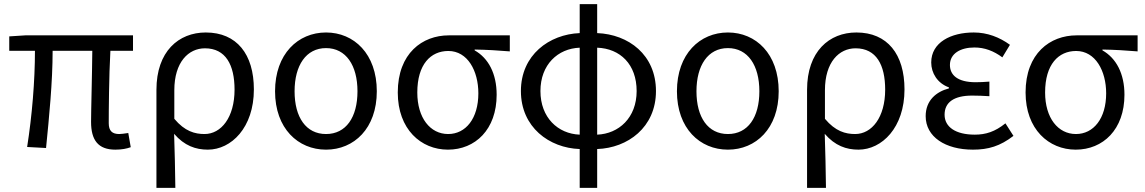

<svg xmlns="http://www.w3.org/2000/svg" viewBox="-20 -715 5568 934"><path d="M541 13C573 13 597 8 616 1L604 -68C583 -65 570 -63 560 -63C526 -63 509 -78 509 -116C509 -169 510 -344 517 -468H627V-543H103L25 -538V-468H150C150 -321 136 -153 112 0L204 5C219 -146 236 -315 236 -468H429C428 -348 423 -179 423 -122C423 -34 457 13 541 13Z M741 199H833C832 103 830 34 827 -64C877 -6 932 13 991 13C1105 13 1215 -94 1215 -280C1215 -451 1132 -557 981 -557C849 -557 741 -465 741 -278ZM975 -63C928 -63 879 -76 828 -137V-276C828 -413 897 -480 977 -480C1078 -480 1121 -399 1121 -279C1121 -144 1056 -63 975 -63Z M1566 13C1702 13 1813 -90 1813 -271C1813 -453 1702 -557 1566 -557C1430 -557 1318 -453 1318 -271C1318 -90 1430 13 1566 13ZM1566 -63C1469 -63 1413 -144 1413 -271C1413 -397 1469 -481 1566 -481C1663 -481 1719 -397 1719 -271C1719 -144 1663 -63 1566 -63Z M2159 13C2292 13 2396 -85 2396 -254C2396 -357 2356 -432 2289 -470V-474C2349 -473 2399 -470 2460 -465V-543H2163C2035 -543 1915 -456 1915 -265C1915 -86 2028 13 2159 13ZM2160 -63C2073 -63 2010 -141 2010 -265C2010 -402 2075 -467 2161 -467C2255 -467 2307 -370 2307 -261C2307 -139 2246 -63 2160 -63Z M2885 -483C2997 -479 3077 -402 3077 -272C3077 -142 2990 -64 2885 -60ZM2800 -60C2694 -64 2609 -143 2609 -272C2609 -401 2694 -479 2800 -483ZM2885 -695H2800V-554C2652 -548 2514 -448 2514 -272C2514 -96 2652 5 2800 10V199H2885V10C3033 5 3171 -95 3171 -272C3171 -449 3037 -548 2885 -554Z M3521 13C3657 13 3768 -90 3768 -271C3768 -453 3657 -557 3521 -557C3385 -557 3273 -453 3273 -271C3273 -90 3385 13 3521 13ZM3521 -63C3424 -63 3368 -144 3368 -271C3368 -397 3424 -481 3521 -481C3618 -481 3674 -397 3674 -271C3674 -144 3618 -63 3521 -63Z M3906 199H3998C3997 103 3995 34 3992 -64C4042 -6 4097 13 4156 13C4270 13 4380 -94 4380 -280C4380 -451 4297 -557 4146 -557C4014 -557 3906 -465 3906 -278ZM4140 -63C4093 -63 4044 -76 3993 -137V-276C3993 -413 4062 -480 4142 -480C4243 -480 4286 -399 4286 -279C4286 -144 4221 -63 4140 -63Z M4713 13C4788 13 4845 -4 4910 -54L4871 -115C4820 -74 4775 -60 4722 -60C4629 -60 4575 -97 4575 -157C4575 -217 4620 -250 4709 -250C4736 -250 4762 -249 4793 -247V-318C4767 -316 4747 -315 4726 -315C4638 -315 4601 -350 4601 -399C4601 -455 4653 -484 4720 -484C4770 -484 4814 -467 4856 -436L4893 -497C4842 -534 4783 -557 4717 -557C4606 -557 4510 -509 4510 -411C4510 -360 4540 -310 4596 -290V-285C4535 -269 4483 -227 4483 -150C4483 -49 4579 13 4713 13Z M5213 13C5346 13 5450 -85 5450 -254C5450 -357 5410 -432 5343 -470V-474C5403 -473 5453 -470 5514 -465V-543H5217C5089 -543 4969 -456 4969 -265C4969 -86 5082 13 5213 13ZM5214 -63C5127 -63 5064 -141 5064 -265C5064 -402 5129 -467 5215 -467C5309 -467 5361 -370 5361 -261C5361 -139 5300 -63 5214 -63Z"/></svg>

Font: Noto Sans T Chinese Regular
Style: Regular
Weight: 400
Designer: Ryoko NISHIZUKA (kana & ideographs); Paul D. Hunt (Latin, Greek & Cyrillic); Wenlong ZHANG (bopomofo); Sandoll Communica
Foundry: Adobe Systems Incorporated
Version: Version 1.000;PS 1;hotconv 1.0.78;makeotf.lib2.5.61930